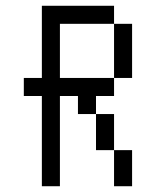

<svg xmlns="http://www.w3.org/2000/svg" viewBox="-20 -645 540 665"><path d="M375 -562.5H187.5V-375H375V-312.5H312.5V-250H250V-312.5H187.5V0H125V-312.5H62.5V-375H125V-625H375ZM312.5 -250H375V-125H312.5ZM375 -125H437.5V0H375ZM375 -562.5H437.5V-375H375Z"/></svg>

Font: ChillBitmapSE 16px
Style: Regular
Weight: 400
Designer: Designed by Warren2060
Foundry: ChillType
Version: Version 1.000